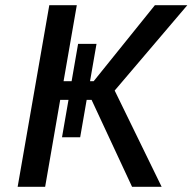

<svg xmlns="http://www.w3.org/2000/svg" viewBox="-20 -720 742 740"><path d="M489 0H603L422 -371L702 -700H577L341 -407H327L352 -551H281L256 -407H225L276 -700H170L48 0H154L212 -335H244L219 -191H289L314 -335H333Z"/></svg>

Font: Fixel Display 20240404 Medium
Style: Italic
Weight: 500
Italic angle: -10°
Designer: AlfaBravo + MacPaw
Foundry: Kyrylo Tkachov, Marchela Mozhyna, Serhii Makarenko, Maria Weinstein, Zakhar Kryvoshyya
Version: Version 1.211;Glyphs 3.2 (3225)